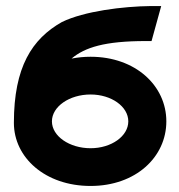

<svg xmlns="http://www.w3.org/2000/svg" viewBox="-20 -605 594 636"><path d="M481 -585C387 -584 259 -568 185 -532C86 -476 26 -383 26 -198C26 -83 130 11 280 11C430 11 531 -85 531 -203C531 -321 429 -417 280 -417C258 -417 239 -415 217 -411C261 -448 327 -469 463 -469H482L514 -585ZM280 -292C349 -292 405 -252 405 -203C405 -154 349 -114 280 -114C210 -114 152 -154 152 -203C152 -252 210 -292 280 -292Z"/></svg>

Font: Charger
Style: Hemi
Weight: 900
Designer: Jasper
Foundry: Cannot Into Space Fonts
Version: Version 0.99